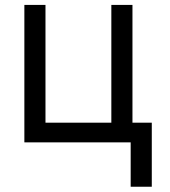

<svg xmlns="http://www.w3.org/2000/svg" viewBox="-20 -565 675 762"><path d="M505.7 -545.5V-78.1H582.4V176.1H498.6V0H76.7V-545.5H160.5V-78.1H421.9V-545.5Z"/></svg>

Font: InterMG
Style: Regular
Weight: 400
Designer: Rasmus Andersson
Foundry: rsms
Version: Version 3.019;December 26, 2023;FontCreator 15.0.0.2955 64-b